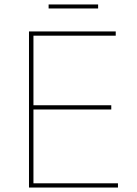

<svg xmlns="http://www.w3.org/2000/svg" viewBox="-20 -841 614 861"><path d="M198 -803H420V-821H198ZM110 0H509V-19H130V-350H479V-369H130V-681H499V-700H110Z"/></svg>

Font: Fixel Display Thin
Style: Regular
Weight: 100
Designer: AlfaBravo + MacPaw
Foundry: Kyrylo Tkachov, Marchela Mozhyna, Serhii Makarenko, Maria Weinstein, Zakhar Kryvoshyya
Version: Version 1.211